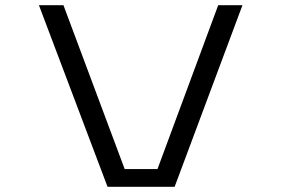

<svg xmlns="http://www.w3.org/2000/svg" viewBox="-20 -720 1090 740"><path d="M821 -700H914.5L653 0H394.5L130 -700H224.5L460.5 -68.5H587Z"/></svg>

Font: League Mono Extended Light
Style: Regular
Weight: 300
Width: 9
Designer: Tyler Finck
Foundry: The League of Moveable Type / Tyler Finck
Version: Version 2.210